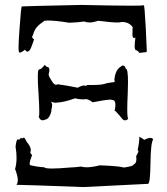

<svg xmlns="http://www.w3.org/2000/svg" viewBox="-20 -747 676 777"><path d="M317 10Q570 -2 579 -3Q588 -4 589 -87Q590 -170 600 -183Q596 -189 588 -189Q579 -189 564 -181Q545 -194 543 -194Q544 -192 544 -187Q544 -174 537 -138H538Q540 -138 540 -135Q540 -130 531 -115L532 -103Q532 -85 520 -81V-80Q520 -75 482 -69Q462 -75 384 -78Q352 -70 330 -70Q318 -70 308 -73Q287 -70 262 -69Q216 -65 191 -65Q162 -65 159 -70Q127 -72 101 -79L100 -84Q100 -95 110 -120Q103 -125 103 -131Q103 -134 105 -138Q104 -151 97 -161Q86 -175 82 -185Q79 -190 76 -190Q73 -190 69 -186L65 -190Q60 -182 56 -182L52 -183Q46 -183 43 -153Q47 -129 47 -109Q47 -83 41 -63Q52 -35 52 -18Q52 -5 46 1H49Q76 1 317 10ZM486 -260Q492 -260 499 -266Q495 -270 495 -305Q495 -330 497 -372L498 -415Q498 -469 489 -469Q485 -482 478 -482Q473 -482 462 -472.5Q451 -463 445 -440L444 -431Q443 -430 443 -426L444 -415Q433 -414 411 -410Q395 -403 354 -403H333Q330 -403 329 -399Q325 -401 320 -401Q310 -401 295 -392Q246 -402 213 -406Q210 -404 207 -404Q199 -404 191 -417Q177 -438 177 -444Q177 -449 179 -456L180 -463Q180 -470 176 -475Q165 -476 162 -485Q146 -466 139 -466H138Q133 -466 133 -434Q133 -409 136 -367Q139 -318 139 -295Q139 -276 137 -276L136 -277Q141 -260 153 -260Q157 -260 169 -265Q181 -270 189 -300Q185 -299 185 -298L186 -297Q191 -311 191 -321Q191 -330 186 -335Q201 -331 207 -331L210 -332Q235 -332 284 -349Q299 -345 313 -345H323L327 -346Q338 -346 355 -333Q399 -342 426 -344Q436 -343 442 -340Q447 -335 447 -323Q447 -315 445 -304L444 -299Q444 -297 445 -297L447 -298Q463 -281 474 -267Q479 -260 486 -260ZM544 -533Q570 -536 572 -536Q574 -536 574 -543L570 -632Q565 -726 562 -726Q561 -724 511 -724Q448 -724 309 -727Q72 -722 68.5 -721Q65 -720 59 -630Q55 -577 55 -553Q55 -534 60 -534Q67 -534 81 -546Q86 -538 91 -538Q95 -538 99 -543Q103 -543 118 -588Q110 -592 110 -598Q110 -601 113 -604Q120 -629 131 -639Q137 -647 160 -663L174 -664Q204 -664 260 -655Q294 -656 321 -660Q330 -656 342 -656Q357 -656 377 -663Q431 -656 455 -656Q467 -656 472 -658H474Q502 -658 517 -637Q516 -635 516 -605Q517 -593 523 -593Q525 -593 528 -595Q525 -573 525 -561Q525 -544 531 -543.5Q537 -543 544 -533Z"/></svg>

Font: Xiaobo Songti 小帛宋体
Style: Regular
Weight: 400
Version: Version 1.501;March 17, 2024;FontCreator 14.0.0.2814 64-bit